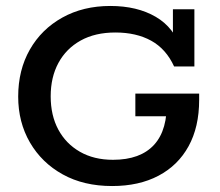

<svg xmlns="http://www.w3.org/2000/svg" viewBox="-20 -614 737 644"><path d="M356 10Q261 10 190.5 -29Q120 -68 80.5 -136Q41 -204 41 -290Q41 -379 80 -447.5Q119 -516 189 -555Q259 -594 350 -594Q440 -594 502.5 -557.5Q565 -521 588 -447L560 -464V-583H632V-391H564Q537 -450 487 -477.5Q437 -505 367 -505Q299 -505 250.5 -478Q202 -451 176 -403Q150 -355 150 -291Q150 -227 175.5 -179.5Q201 -132 248 -105Q295 -78 359 -78Q451 -78 497 -128.5Q543 -179 539 -278L588 -224H434V-300H648V-279Q648 -188 612.5 -123.5Q577 -59 511.5 -24.5Q446 10 356 10Z"/></svg>

Font: Rokkitt Medium
Style: Regular
Weight: 500
Version: Version 3.103